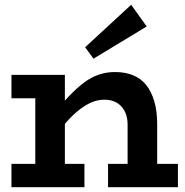

<svg xmlns="http://www.w3.org/2000/svg" viewBox="-20 -785 775 805"><path d="M515 0V-262Q515 -286 508.5 -305Q502 -324 489.5 -338Q477 -352 459 -359.5Q441 -367 417 -367Q391 -367 365.5 -356.5Q340 -346 313.5 -325.5Q287 -305 261 -276Q235 -247 207 -209V-308Q240 -351 271 -383.5Q302 -416 332 -438.5Q362 -461 394 -472Q426 -483 462 -483Q505 -483 538 -469.5Q571 -456 593 -428.5Q615 -401 627 -360Q639 -319 639 -264V0ZM28 0V-98H334V0ZM128 0V-471H252V0ZM28 -373V-471H224V-373ZM433 0V-98H726V0ZM372 -539 337 -587 530 -765 595 -674Z"/></svg>

Font: BioRhyme
Style: Bold
Weight: 700
Designer: Aoife Mooney
Foundry: Aoife Mooney Type
Version: Version 1.600;gftools[0.9.33]